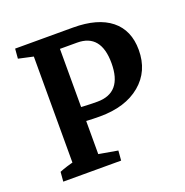

<svg xmlns="http://www.w3.org/2000/svg" viewBox="-95 -569 631 656"><g transform="rotate(-20 220.5 -241.5)"><path d="M221.2 -166.5Q172.4 -166.5 116.7 -172.4L124 -222.7Q179.2 -216.8 230 -216.8Q320.3 -216.8 320.3 -324.2Q320.3 -430.2 233.9 -430.2H116.7V-483.4H238.3Q327.6 -483.4 375.5 -445.1Q423.3 -406.7 423.3 -335Q423.3 -257.8 368.7 -212.2Q314 -166.5 221.2 -166.5ZM78.6 -7.3V-476.6H171.4V-7.3ZM26.9 0 29.8 -34.7Q54.2 -44.9 91.3 -53.7L78.6 -13.2V-84H171.4V-13.2L158.7 -49.8L240.2 -35.6L237.3 0ZM223.6 -483.4 220.7 -448.7Q196.3 -438.5 159.2 -429.7L171.4 -470.2V-399.4H78.6V-470.2L89.8 -433.6L24.9 -447.8L27.8 -483.4Z"/></g></svg>

Font: Markazi Text Medium
Style: Regular
Weight: 500
Designer: Borna Izadpanah (Arabic designer), Fiona Ross (Arabic design director) and Florian Runge (Latin designer)
Foundry: Borna Izadpanah and Florian Runge
Version: Version 1.001